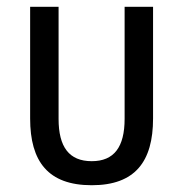

<svg xmlns="http://www.w3.org/2000/svg" viewBox="-20 -537 541 567"><path d="M251 10C379 10 432 -60 432 -187V-517H348V-186C348 -103 317 -61 251 -61C184 -61 153 -103 153 -186V-517H69V-187C69 -60 122 10 251 10Z"/></svg>

Font: Noto Sans Thai UI Condensed
Style: Regular
Weight: 400
Width: 3
Designer: Monotype Design Team
Foundry: Monotype Imaging Inc.
Version: Version 1.901